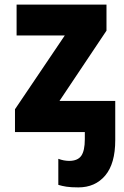

<svg xmlns="http://www.w3.org/2000/svg" viewBox="-20 -573 540 833"><path d="M45 0V-99L261 -419H52V-553H442V-440L238 -135H480V35Q480 137 436.5 188.5Q393 240 320 240Q288 240 268.5 237Q249 234 233 229V116Q257 125 280 125Q317 125 332.5 103Q348 81 348 31V0Z"/></svg>

Font: Noto Sans Mono ExtraCondensed Black
Style: Regular
Weight: 900
Width: 2
Designer: Monotype Design Team
Foundry: Monotype Imaging Inc.
Version: Version 2.014